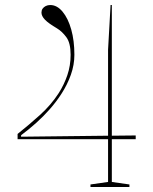

<svg xmlns="http://www.w3.org/2000/svg" viewBox="-20 -744 610 764"><path d="M50 -190V-211Q94 -246 138.5 -286Q183 -326 214 -374Q235 -407 248 -445Q261 -483 261 -526Q261 -573 244 -596Q227 -619 207 -631Q173 -651 159 -665.5Q145 -680 145 -694Q145 -703 149.5 -709.5Q154 -716 162 -720Q170 -724 180 -724Q207 -724 229 -697.5Q251 -671 263.5 -626.5Q276 -582 276 -526Q276 -486 262 -446.5Q248 -407 224 -370Q204 -339 178.5 -310Q153 -281 124 -255Q95 -229 64 -206V-200L410 -204V-546L420 -724H425V-204L520 -205V-190H425V-20L495 -10V0H340V-10L410 -20V-190Z"/></svg>

Font: Kalnia Thin Thin
Style: Regular
Weight: 250
Version: Version 1.105